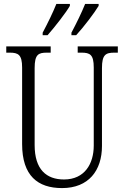

<svg xmlns="http://www.w3.org/2000/svg" viewBox="-20 -951 634 981"><path d="M345 -784V-771H369C408 -813 463 -886 484 -921V-931H415C397 -886 372 -835 345 -784ZM198 -784V-771H223C260 -813 317 -886 337 -921V-931H268C250 -886 225 -835 198 -784ZM297 10C433 10 501 -80 501 -205V-603C501 -672 520 -682 565 -682H582V-714H377V-682H396C440 -682 459 -672 459 -606V-207C459 -115 413 -34 307 -34C217 -34 157 -85 157 -210V-603C157 -673 176 -682 220 -682H239V-714H12V-682H29C73 -682 93 -672 93 -606V-215C93 -53 173 10 297 10Z"/></svg>

Font: Noto Serif Sinhala Condensed Light
Style: Regular
Weight: 300
Width: 3
Designer: Jelle Bosma - Monotype Design Team
Foundry: Monotype Imaging Inc.
Version: Version 2.007